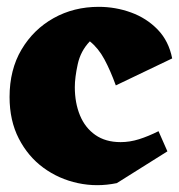

<svg xmlns="http://www.w3.org/2000/svg" viewBox="-20 -524 524 562"><path d="M322 12Q264 24 208 12Q152 0 107 -33Q62 -66 35 -118.5Q8 -171 8 -240Q8 -320 43 -379Q78 -438 137 -471Q196 -504 269 -504Q318 -504 363.5 -487.5Q409 -471 441.5 -437.5Q474 -404 484 -353L319 -274Q303 -318 285.5 -350.5Q268 -383 243 -403Q216 -375 207.5 -336Q199 -297 199 -269Q199 -223 214 -186.5Q229 -150 259 -129Q289 -108 333 -108Q360 -108 387 -116.5Q414 -125 444 -140L470 -81Z"/></svg>

Font: Eczar ExtraBold
Style: Regular
Weight: 800
Designer: Vaibhav Singh
Foundry: Rosetta Type Foundry
Version: Version 2.000